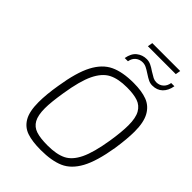

<svg xmlns="http://www.w3.org/2000/svg" viewBox="-287 -1136 1265 1265"><g transform="rotate(45 345.5 -503.0)"><path d="M106 -207Q106 -279 122 -374Q145 -521 186.5 -600Q228 -679 292.5 -709.5Q357 -740 460 -740Q536 -740 586 -721Q636 -702 663.5 -653Q691 -604 691 -518Q691 -449 676 -350Q652 -204 610 -127Q568 -50 504 -22Q440 6 339 6Q260 6 210 -11Q160 -28 133 -74.5Q106 -121 106 -207ZM618 -361Q633 -456 633 -518Q633 -587 612 -624Q591 -661 552 -674.5Q513 -688 450 -688Q368 -688 318 -662Q268 -636 234.5 -566.5Q201 -497 180 -363Q164 -264 164 -209Q164 -143 183.5 -108Q203 -73 242.5 -60Q282 -47 350 -47Q433 -47 482.5 -71.5Q532 -96 564.5 -163.5Q597 -231 618 -361ZM361 -1012H621L615 -977H355ZM410 -912Q431 -912 450 -903Q469 -894 492 -878Q516 -863 530.5 -855.5Q545 -848 562 -848Q590 -848 610 -865.5Q630 -883 635 -914H665Q657 -867 629.5 -840.5Q602 -814 558 -814Q539 -814 522 -822Q505 -830 481 -846Q457 -862 440.5 -870Q424 -878 406 -878Q379 -878 358.5 -862Q338 -846 332 -814H302Q311 -865 341 -888.5Q371 -912 410 -912Z"/></g></svg>

Font: Exo Light
Style: Italic
Weight: 300
Italic angle: -9°
Designer: Natanael Gama
Foundry: Natanael Gama
Version: Version 1.500; ttfautohint (v1.6)